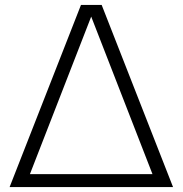

<svg xmlns="http://www.w3.org/2000/svg" viewBox="-20 -760 742 780"><path d="M19 0 309 -740H393L683 0ZM101.5 -52.5H599.5L350.5 -692.5Z"/></svg>

Font: Encode Sans SmExp Lt
Style: Regular
Weight: 300
Width: 6
Designer: Multiple Designers
Foundry: Impallari Type
Version: Version 3.002; ttfautohint (v1.8.3) -l 8 -r 50 -G 200 -x 14 